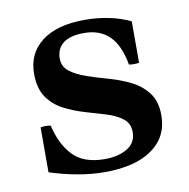

<svg xmlns="http://www.w3.org/2000/svg" viewBox="-61 -523 590 598"><g transform="rotate(-10 234.0 -224.0)"><path d="M224 15Q183 15 138.5 7Q94 -1 51 -15V-157Q67 -160 83 -157Q97 -96 131 -60.5Q165 -25 231 -25Q274 -25 302.5 -42Q331 -59 331 -93Q331 -120 311.5 -135.5Q292 -151 261 -160.5Q230 -170 195.5 -180Q161 -190 130 -206Q99 -222 79.5 -250Q60 -278 60 -325Q60 -389 108 -426Q156 -463 244 -463Q284 -463 320.5 -455.5Q357 -448 388 -433V-302Q372 -299 356 -302Q345 -364 315 -393.5Q285 -423 235 -423Q191 -423 169 -406Q147 -389 147 -358Q147 -332 167 -316.5Q187 -301 219 -290Q251 -279 287 -269Q323 -259 355 -243Q387 -227 407.5 -200Q428 -173 428 -129Q428 -61 374.5 -23Q321 15 224 15Z"/></g></svg>

Font: Poltawski Nowy Medium
Style: Regular
Weight: 500
Version: Version 1.001;gftools[0.9.25]